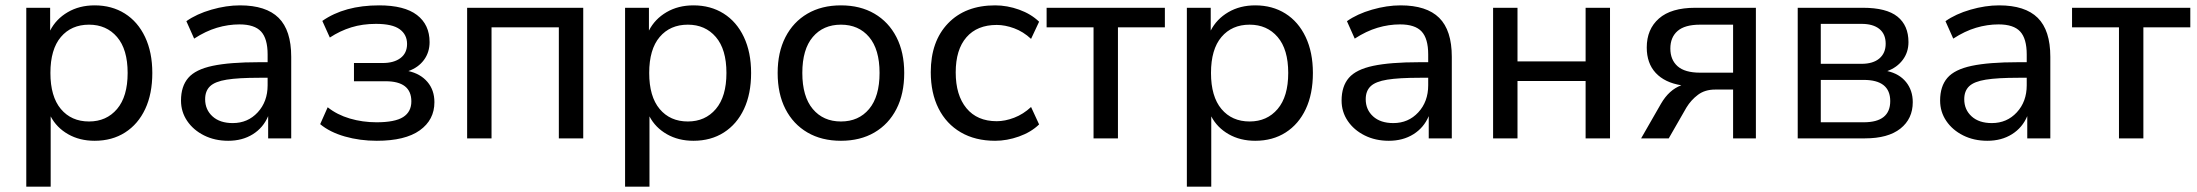

<svg xmlns="http://www.w3.org/2000/svg" viewBox="-20 -516 8192 716"><path d="M78 180V-487H167V-402Q189 -445 232.5 -470.5Q276 -496 333 -496Q397 -496 445.5 -465.5Q494 -435 521 -378Q548 -321 548 -244Q548 -166 521.5 -109.5Q495 -53 446.5 -22Q398 9 333 9Q277 9 234 -15.5Q191 -40 169 -82V180ZM312 -63Q377 -63 416.5 -109.5Q456 -156 456 -244Q456 -332 416.5 -378Q377 -424 312 -424Q246 -424 207 -378Q168 -332 168 -244Q168 -156 207 -109.5Q246 -63 312 -63Z M831 9Q781 9 741 -11Q701 -31 678 -65Q655 -99 655 -141Q655 -194 682 -225.5Q709 -257 773 -270.5Q837 -284 945 -284H978V-313Q978 -372 953.5 -398.5Q929 -425 873 -425Q831 -425 789 -412.5Q747 -400 704 -372L675 -437Q713 -464 768.5 -480Q824 -496 875 -496Q972 -496 1019 -449.5Q1066 -403 1066 -304V0H980V-83Q962 -40 923 -15.5Q884 9 831 9ZM848 -57Q904 -57 941 -97Q978 -137 978 -198V-226H947Q869 -226 825.5 -219Q782 -212 763.5 -194.5Q745 -177 745 -146Q745 -107 772.5 -82Q800 -57 848 -57Z M1385 9Q1322 9 1266 -7Q1210 -23 1174 -53L1202 -116Q1237 -88 1284.5 -74Q1332 -60 1384 -60Q1453 -60 1483.5 -79.5Q1514 -99 1514 -138Q1514 -213 1418 -213H1300V-281H1407Q1449 -281 1473.5 -299.5Q1498 -318 1498 -352Q1498 -387 1470.5 -407Q1443 -427 1382 -427Q1332 -427 1290 -414Q1248 -401 1210 -376L1182 -438Q1265 -496 1394 -496Q1488 -496 1535 -460Q1582 -424 1582 -359Q1582 -321 1561 -292.5Q1540 -264 1503 -251Q1548 -241 1574 -210.5Q1600 -180 1600 -135Q1600 -69 1545.5 -30Q1491 9 1385 9Z M1722 0V-487H2155V0H2064V-414H1813V0Z M2311 180V-487H2400V-402Q2422 -445 2465.5 -470.5Q2509 -496 2566 -496Q2630 -496 2678.5 -465.5Q2727 -435 2754 -378Q2781 -321 2781 -244Q2781 -166 2754.5 -109.5Q2728 -53 2679.5 -22Q2631 9 2566 9Q2510 9 2467 -15.5Q2424 -40 2402 -82V180ZM2545 -63Q2610 -63 2649.5 -109.5Q2689 -156 2689 -244Q2689 -332 2649.5 -378Q2610 -424 2545 -424Q2479 -424 2440 -378Q2401 -332 2401 -244Q2401 -156 2440 -109.5Q2479 -63 2545 -63Z M3116 9Q3044 9 2991 -22Q2938 -53 2909 -109.5Q2880 -166 2880 -244Q2880 -321 2909 -377.5Q2938 -434 2991 -465Q3044 -496 3116 -496Q3188 -496 3241 -465Q3294 -434 3323 -377.5Q3352 -321 3352 -244Q3352 -166 3323 -109.5Q3294 -53 3241 -22Q3188 9 3116 9ZM3116 -63Q3182 -63 3221 -109.5Q3260 -156 3260 -244Q3260 -332 3221 -378Q3182 -424 3116 -424Q3050 -424 3011 -378Q2972 -332 2972 -244Q2972 -156 3011 -109.5Q3050 -63 3116 -63Z M3691 9Q3617 9 3563 -22.5Q3509 -54 3480 -111.5Q3451 -169 3451 -247Q3451 -362 3515.5 -429Q3580 -496 3691 -496Q3736 -496 3780.5 -480Q3825 -464 3855 -435L3825 -371Q3796 -398 3762 -410.5Q3728 -423 3697 -423Q3624 -423 3584 -377Q3544 -331 3544 -246Q3544 -161 3584 -112.5Q3624 -64 3697 -64Q3728 -64 3762 -77Q3796 -90 3825 -117L3855 -52Q3825 -23 3780 -7Q3735 9 3691 9Z M4058 0V-414H3883V-487H4324V-414H4149V0Z M4406 180V-487H4495V-402Q4517 -445 4560.5 -470.5Q4604 -496 4661 -496Q4725 -496 4773.5 -465.5Q4822 -435 4849 -378Q4876 -321 4876 -244Q4876 -166 4849.5 -109.5Q4823 -53 4774.5 -22Q4726 9 4661 9Q4605 9 4562 -15.5Q4519 -40 4497 -82V180ZM4640 -63Q4705 -63 4744.5 -109.5Q4784 -156 4784 -244Q4784 -332 4744.5 -378Q4705 -424 4640 -424Q4574 -424 4535 -378Q4496 -332 4496 -244Q4496 -156 4535 -109.5Q4574 -63 4640 -63Z M5159 9Q5109 9 5069 -11Q5029 -31 5006 -65Q4983 -99 4983 -141Q4983 -194 5010 -225.5Q5037 -257 5101 -270.5Q5165 -284 5273 -284H5306V-313Q5306 -372 5281.5 -398.5Q5257 -425 5201 -425Q5159 -425 5117 -412.5Q5075 -400 5032 -372L5003 -437Q5041 -464 5096.5 -480Q5152 -496 5203 -496Q5300 -496 5347 -449.5Q5394 -403 5394 -304V0H5308V-83Q5290 -40 5251 -15.5Q5212 9 5159 9ZM5176 -57Q5232 -57 5269 -97Q5306 -137 5306 -198V-226H5275Q5197 -226 5153.5 -219Q5110 -212 5091.5 -194.5Q5073 -177 5073 -146Q5073 -107 5100.5 -82Q5128 -57 5176 -57Z M5548 0V-487H5639V-287H5893V-487H5984V0H5893V-214H5639V0Z M6100 0 6174 -129Q6204 -181 6250 -198Q6188 -208 6154.5 -244Q6121 -280 6121 -339Q6121 -407 6166.5 -447Q6212 -487 6302 -487H6528V0H6443V-182H6376Q6338 -182 6312 -162.5Q6286 -143 6269 -115L6203 0ZM6320 -245H6443V-424H6320Q6263 -424 6236 -400.5Q6209 -377 6209 -335Q6209 -293 6236 -269Q6263 -245 6320 -245Z M6684 0V-487H6927Q7015 -487 7056 -454Q7097 -421 7097 -359Q7097 -321 7075.5 -292.5Q7054 -264 7018 -251Q7063 -241 7088 -210Q7113 -179 7113 -135Q7113 -73 7067 -36.5Q7021 0 6935 0ZM6770 -278H6922Q6965 -278 6988.5 -298Q7012 -318 7012 -353Q7012 -389 6988.5 -408Q6965 -427 6922 -427H6770ZM6770 -60H6930Q7029 -60 7029 -139Q7029 -218 6930 -218H6770Z M7391 9Q7341 9 7301 -11Q7261 -31 7238 -65Q7215 -99 7215 -141Q7215 -194 7242 -225.5Q7269 -257 7333 -270.5Q7397 -284 7505 -284H7538V-313Q7538 -372 7513.5 -398.5Q7489 -425 7433 -425Q7391 -425 7349 -412.5Q7307 -400 7264 -372L7235 -437Q7273 -464 7328.5 -480Q7384 -496 7435 -496Q7532 -496 7579 -449.5Q7626 -403 7626 -304V0H7540V-83Q7522 -40 7483 -15.5Q7444 9 7391 9ZM7408 -57Q7464 -57 7501 -97Q7538 -137 7538 -198V-226H7507Q7429 -226 7385.5 -219Q7342 -212 7323.5 -194.5Q7305 -177 7305 -146Q7305 -107 7332.5 -82Q7360 -57 7408 -57Z M7882 0V-414H7707V-487H8148V-414H7973V0Z"/></svg>

Font: Nunito Sans Medium
Style: Regular
Weight: 500
Designer: Vernon Adams
Foundry: Vernon Adams
Version: Version 3.101; ttfautohint (v1.8.4.7-5d5b);gftools[0.9.27]